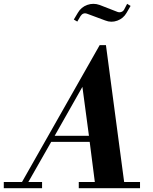

<svg xmlns="http://www.w3.org/2000/svg" viewBox="-73 -984 802 1004"><path d="M-53.2 0V-32.2H42L448.2 -748H481L576.2 -32.2H659.2V0H338.9V-32.2H422.9L396 -242.2H194.8L75.2 -32.2H147V0ZM212.9 -273.9H392.1L357.9 -529.8ZM313 -881.8Q322.8 -897.9 334 -917Q351.1 -946.8 383.3 -958.3Q415.5 -969.7 448.2 -958L541 -921.9Q550.8 -918 561 -921.4Q571.3 -924.8 576.2 -934.1L591.8 -963.9L609.9 -953.1L588.9 -917Q572.3 -887.7 540.5 -876Q508.8 -864.3 477.1 -877L382.8 -912.1Q361.3 -919.9 348.1 -899.9L331.1 -871.1Z"/></svg>

Font: Fin Serif Display
Style: Italic
Weight: 400
Italic angle: -12°
Designer: J. Blake Harris
Version: Version 1.006;FEAKit 1.0